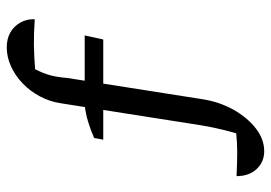

<svg xmlns="http://www.w3.org/2000/svg" viewBox="-137 -515 803 569"><g transform="rotate(-90 264.5 -230.5)"><path d="M101 151Q69 151 48 128.5Q27 106 27 69Q68 71 97.5 71Q127 71 154 68Q164 33 170.5 2Q177 -29 183 -70L243 -452Q248 -485 263.5 -514Q279 -543 302 -565Q325 -587 352.5 -599.5Q380 -612 409 -612Q434 -612 452.5 -601.5Q471 -591 482 -572Q493 -553 492 -529Q450 -532 416 -531.5Q382 -531 344 -528Q331 -503 325.5 -481.5Q320 -460 318 -433L255 -32Q247 19 223.5 60.5Q200 102 168 126.5Q136 151 101 151ZM135 -326 140 -353Q165 -364 188.5 -371Q212 -378 237 -381H444L432 -326Z"/></g></svg>

Font: Piazzolla Thin Medium
Style: Regular
Weight: 500
Version: Version 2.005